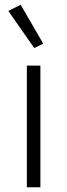

<svg xmlns="http://www.w3.org/2000/svg" viewBox="-20 -788 283 808"><path d="M93 0V-512H150V0ZM15 -742 67 -768 162 -604 124 -586Z"/></svg>

Font: IBM Plex Sans Thai Looped Light
Style: Regular
Weight: 300
Designer: Mike Abbink, Paul van der Laan, Pieter van Rosmalen, Ben Mitchell, Mark Frömberg
Foundry: Bold Monday
Version: Version 1.1